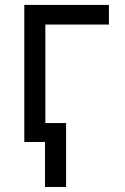

<svg xmlns="http://www.w3.org/2000/svg" viewBox="-20 -565 499 764"><path d="M413.4 -545.5H76.7V0H159.1V179H242.9V-75.3H160.5V-467.3H413.4Z"/></svg>

Font: Margiela Sans
Style: Regular
Weight: 400
Designer: Stefan Endress, Andreas Faust
Version: Version 1.100;FEAKit 1.0